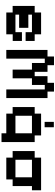

<svg xmlns="http://www.w3.org/2000/svg" viewBox="906 -1582 752 2605"><g transform="rotate(90 1282.5 -280.0)"><path d="M150 11V-75H61V-374H150V-461H446V-374H536V-251H417V-337H179V-288H358V-163H179V-113H417V-201H536V-76H446V11Z M658 11V-548H747V-636H865V-548H955V-374H1014V-548H1104V-636H1223V-548H1311V11H1194V-511H1133V-337H1043V-75H925V-337H835V-511H776V11Z M1789 76V11H1522V-75H1433V-374H1522V-461H1818V-374H1908V76ZM1551 -113H1789V-337H1551ZM1634 -509V-634H1707V-509Z M2119 11V-75H2030V-374H2119V-461H2562V-337H2505V-75H2415V11ZM2148 -113H2386V-337H2148Z"/></g></svg>

Font: Pixelify Sans SemiBold
Style: Regular
Weight: 600
Designer: Stefie Justprince
Foundry: Typecalism Foundryline
Version: Version 1.000